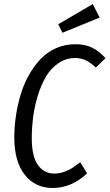

<svg xmlns="http://www.w3.org/2000/svg" viewBox="-20 -918 542 950"><path d="M439 -897.9 473.1 -831.1 289.1 -755.9 268.1 -797.9ZM353 -699.2Q401.9 -699.2 437 -681.6Q472.2 -664.1 502 -629.9L454.1 -584Q428.7 -607.9 404.8 -619.4Q380.9 -630.9 352.1 -630.9Q306.2 -630.9 268.8 -605.2Q231.4 -579.6 207.5 -539.1Q183.6 -498.5 167.2 -445.3Q150.9 -392.1 144 -339.1Q137.2 -286.1 137.2 -233.9Q137.2 -145 167.2 -102.1Q197.3 -59.1 249 -59.1Q274.4 -59.1 299.6 -68.6Q324.7 -78.1 338.1 -87.2Q351.6 -96.2 377 -115.2L411.1 -60.1Q333.5 12.2 240.2 12.2Q154.3 12.2 102.5 -53.2Q50.8 -118.7 50.8 -237.8Q50.8 -290.5 58.6 -343.5Q66.4 -396.5 81.8 -448.5Q97.2 -500.5 122.3 -545.4Q147.5 -590.3 179.9 -625Q212.4 -659.7 256.8 -679.4Q301.3 -699.2 353 -699.2Z"/></svg>

Font: Fira Sans Compressed Book
Style: Italic
Weight: 350
Width: 3
Italic angle: -8°
Designer: Carrois Corporate & Edenspiekermann AG
Foundry: Carrois Corporate GbR & Edenspiekermann AG
Version: Version 4.203;PS 004.203;hotconv 1.0.88;makeotf.lib2.5.64775